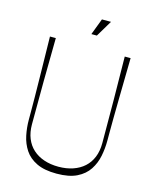

<svg xmlns="http://www.w3.org/2000/svg" viewBox="-128 -948 839 1044"><g transform="rotate(15 292.0 -426.0)"><path d="M292 11Q223 11 179.5 -10Q136 -31 112.5 -66.5Q89 -102 80 -145.5Q71 -189 71 -233Q71 -245 71 -279Q71 -313 70.5 -361.5Q70 -410 69 -467.5Q68 -525 67 -585Q66 -645 65 -700H98Q96 -579 95 -457.5Q94 -336 94 -214Q94 -169 108 -134.5Q122 -100 148 -76.5Q174 -53 210.5 -40.5Q247 -28 292 -28Q337 -28 373.5 -40.5Q410 -53 436 -76.5Q462 -100 476 -134.5Q490 -169 490 -214Q490 -336 489 -457.5Q488 -579 486 -700H519Q518 -645 517 -585Q516 -525 515 -467.5Q514 -410 513.5 -361.5Q513 -313 513 -279Q513 -245 513 -233Q513 -190 504.5 -147Q496 -104 472.5 -68Q449 -32 405.5 -10.5Q362 11 292 11ZM279 -771 314 -863H365L310 -771Z"/></g></svg>

Font: Ojuju ExtraLight
Style: Regular
Weight: 200
Designer: Chisaokwu Joboson, Mirko Velimirovic
Foundry: Udi Foundry
Version: Version 1.000